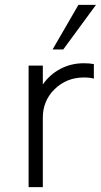

<svg xmlns="http://www.w3.org/2000/svg" viewBox="-20 -770 415 790"><path d="M375 -750 240.2 -566.4H196.3L302.7 -750ZM156.2 -422.4Q184.1 -462.9 228 -486.3Q272 -509.8 325.2 -509.8Q348.6 -509.8 366.2 -506.3V-446.3Q352.1 -451.2 325.2 -451.2Q254.4 -451.2 205.3 -403.6Q156.2 -356 156.2 -286.1V0H97.7V-500H156.2Z"/></svg>

Font: Now Alt Light
Style: Regular
Weight: 300
Designer: Alfredo Marco Pradil
Foundry: Alfredo Marco Pradil
Version: Version 1.002;PS 001.002;hotconv 1.0.88;makeotf.lib2.5.64775